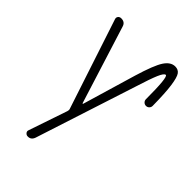

<svg xmlns="http://www.w3.org/2000/svg" viewBox="-224 -634 948 948"><g transform="rotate(45 250.0 -160.0)"><path d="M203.1 -24.4 47.9 -495.1Q44.9 -504.9 50.8 -512.2Q56.6 -519.5 67.4 -519.5Q93.8 -519.5 100.6 -495.1L228.5 -87.9Q228.5 -86.9 231.4 -86.9Q232.4 -86.9 232.4 -87.9L315.4 -368.2Q345.7 -468.8 369.1 -504.4Q392.6 -540 423.8 -540Q445.3 -540 456.5 -524.4Q467.8 -508.8 474.6 -460.9Q481.4 -413.1 482.4 -323.2Q482.4 -313.5 475.6 -306.6Q468.8 -299.8 459 -299.8Q449.2 -299.8 442.4 -306.6Q435.5 -313.5 435.5 -323.2Q435.5 -478.5 419.9 -477.5Q409.2 -477.5 394.5 -443.4Q379.9 -409.2 356.4 -334L184.6 196.3Q175.8 220.7 152.3 219.7Q143.6 219.7 137.2 212.4Q130.9 205.1 133.8 196.3L203.1 -7.8Q206.1 -16.6 203.1 -24.4Z"/></g></svg>

Font: Rounded-X Mgen+ 1mn light
Style: Regular
Weight: 200
Designer: [Source Han Sans]
Ryoko NISHIZUKA  (kana & ideographs); Paul D. Hunt (Latin, Greek & Cyrillic); Wenlong ZHANG  (bopomofo
Version: Version 1.059.20150602